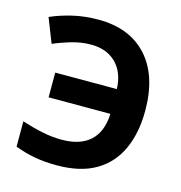

<svg xmlns="http://www.w3.org/2000/svg" viewBox="-108 -822 879 930"><g transform="rotate(15 331.5 -357.0)"><path d="M270 -598Q222 -598 175 -584.5Q128 -571 83 -552L35 -674Q88 -697 147 -710.5Q206 -724 273 -724Q430 -724 517.5 -627.5Q605 -531 605 -356Q605 -246 568 -163.5Q531 -81 454.5 -35.5Q378 10 259 10Q198 10 148.5 1Q99 -8 48 -27V-154Q105 -136 153.5 -126Q202 -116 250 -116Q342 -116 392 -161.5Q442 -207 446 -298H136V-422H445Q442 -505 395 -551.5Q348 -598 270 -598Z"/></g></svg>

Font: BC Sans
Style: Bold
Weight: 700
Designer: Monotype Design Team
Province of B.C.
Foundry: Monotype Imaging Inc.
Version: Version 2.000;GOOG;noto-source:20170915:90ef993387c0